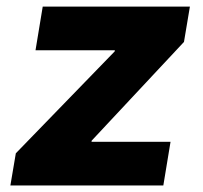

<svg xmlns="http://www.w3.org/2000/svg" viewBox="-20 -566 621 586"><path d="M11.7 0 28.3 -98.1 330.1 -409.2 330.6 -412.6H88.4L110.4 -545.9H559.6L541.5 -438L259.8 -136.7L259.3 -133.3H500.5L478.5 0Z"/></svg>

Font: Inter ExtraBold
Style: Italic
Weight: 800
Italic angle: -9.3988°
Designer: Rasmus Andersson
Foundry: rsms
Version: Version 4.001;git-66647c0bb